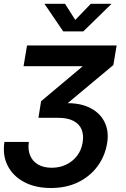

<svg xmlns="http://www.w3.org/2000/svg" viewBox="-21 -758 654 995"><path d="M243.2 216.3Q161.6 216.3 103.5 185.1Q45.4 153.8 18.3 99.6Q-8.8 45.4 2 -22.5H128.4Q122.6 18.1 135.3 48.1Q147.9 78.1 176.5 94.7Q205.1 111.3 247.1 111.3Q288.1 111.3 321.8 95.2Q355.5 79.1 378.2 49.6Q400.9 20 407.2 -19.5Q413.6 -57.6 402.1 -86.4Q390.6 -115.2 360.1 -131.3Q329.6 -147.5 278.8 -147.5H178.2L191.9 -233.4L405.8 -413.1L406.2 -415H101.1L119.1 -522.5H583.5L566.4 -420.9L294.9 -194.3L293 -221.7Q377.4 -229 435.1 -203.9Q492.7 -178.7 518.8 -129.6Q544.9 -80.6 534.2 -16.1Q522.9 52.2 483.6 104.7Q444.3 157.2 383.1 186.8Q321.8 216.3 243.2 216.3ZM315.9 -738.3 369.1 -654.8 449.7 -738.3H555.7V-736.8L410.6 -595.2H306.6L210.4 -736.8V-738.3Z"/></svg>

Font: Inter 28pt SemiBold
Style: Italic
Weight: 600
Italic angle: -9.3988°
Designer: Rasmus Andersson
Foundry: rsms
Version: Version 4.001;git-66647c0bb